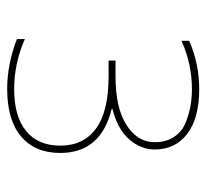

<svg xmlns="http://www.w3.org/2000/svg" viewBox="-40 -530 580 540"><g transform="rotate(90 250.0 -260.0)"><path d="M286.1 -286.1V-284.2Q410.2 -253.9 410.2 -139.6Q410.2 -68.4 363.8 -29.3Q317.4 9.8 230.5 9.8Q160.2 9.8 89.8 -17.6V-40Q158.2 -9.8 230.5 -9.8Q307.6 -9.8 348.6 -43.5Q389.6 -77.1 389.6 -139.6Q389.6 -205.1 341.3 -240.2Q293 -275.4 195.3 -275.4H150.4V-294.9H195.3Q283.2 -294.9 331.5 -325.7Q379.9 -356.4 379.9 -405.3Q379.9 -437.5 364.7 -460Q349.6 -482.4 324.7 -492.2Q299.8 -502 277.3 -505.9Q254.9 -509.8 230.5 -509.8Q160.2 -509.8 94.7 -480.5V-502Q159.2 -530.3 230.5 -530.3Q312.5 -530.3 356.4 -496.6Q400.4 -462.9 400.4 -405.3Q400.4 -366.2 372.1 -333.5Q343.8 -300.8 286.1 -286.1Z"/></g></svg>

Font: Mgen+ 1m thin
Style: Regular
Weight: 100
Designer: [Source Han Sans]
Ryoko NISHIZUKA  (kana & ideographs); Paul D. Hunt (Latin, Greek & Cyrillic); Wenlong ZHANG  (bopomofo
Version: Version 1.059.20150602